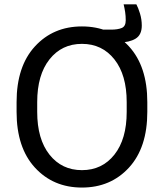

<svg xmlns="http://www.w3.org/2000/svg" viewBox="-20 -847 753 882"><path d="M56.2 -333V-377.9Q56.2 -542 140.4 -633.8Q224.6 -725.6 356.4 -725.6Q488.3 -725.6 572.5 -633.8Q656.7 -542 656.7 -377.9V-333Q656.7 -168.9 572.5 -77.1Q488.3 14.6 356.4 14.6Q224.6 14.6 140.4 -77.1Q56.2 -168.9 56.2 -333ZM150.9 -333Q150.9 -208 207.3 -136.7Q263.7 -65.4 356.4 -65.4Q449.2 -65.4 505.6 -136.7Q562 -208 562 -333V-377.9Q562 -502.9 505.6 -574.2Q449.2 -645.5 356.4 -645.5Q263.7 -645.5 207.3 -574.2Q150.9 -502.9 150.9 -377.9ZM454.6 -710.9H490.2Q521 -710.9 539.3 -718.5Q557.6 -726.1 557.6 -753.9Q557.6 -773.9 554.9 -791.7Q552.2 -809.6 547.9 -827.1H606.4Q614.7 -812 623 -785.2Q631.3 -758.3 631.3 -729.5Q631.3 -686.5 602.5 -669.2Q573.7 -651.9 526.9 -651.9Q504.4 -651.9 485.8 -654.3Q467.3 -656.7 454.6 -660.2Z"/></svg>

Font: RobotoFlex
Style: Regular
Weight: 400
Designer: Berlow after Robertson
Foundry: Google
Version: Version 2.136